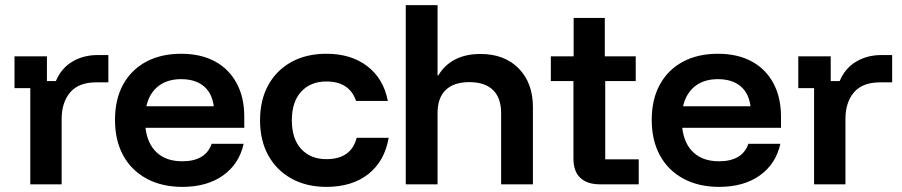

<svg xmlns="http://www.w3.org/2000/svg" viewBox="-20 -720 3525 750"><path d="M98.3 0V-375.8H36.7V-500H163.3V-403.3H198.3Q219.2 -453.3 262.5 -479.2Q305.8 -505 361.7 -505H403.3V-398.3H355.8Q287.5 -398.3 254.2 -359.2Q220.8 -320 220.8 -255V0Z M692.5 10Q612.5 10 552.9 -22.1Q493.3 -54.2 461.2 -112.9Q429.2 -171.7 429.2 -251.7Q429.2 -331.7 460.8 -389.6Q492.5 -447.5 550.8 -478.8Q609.2 -510 687.5 -510Q764.2 -510 819.2 -480.4Q874.2 -450.8 904.2 -395.4Q934.2 -340 934.2 -264.2V-220.8H548.3Q555.8 -157.5 592.9 -123.8Q630 -90 691.7 -90Q737.5 -90 766.2 -107.1Q795 -124.2 806.7 -158.3H931.7Q914.2 -79.2 851.2 -34.6Q788.3 10 692.5 10ZM551.7 -305H815Q808.3 -356.7 775.4 -383.8Q742.5 -410.8 687.5 -410.8Q633.3 -410.8 598.3 -383.3Q563.3 -355.8 551.7 -305Z M1255 10Q1177.5 10 1119.2 -22.1Q1060.8 -54.2 1028.3 -112.5Q995.8 -170.8 995.8 -250Q995.8 -329.2 1027.9 -387.5Q1060 -445.8 1118.3 -477.9Q1176.7 -510 1255 -510Q1351.7 -510 1415 -461.2Q1478.3 -412.5 1495 -325.8H1370.8Q1358.3 -363.3 1329.2 -382.5Q1300 -401.7 1255 -401.7Q1193.3 -401.7 1156.7 -362.1Q1120 -322.5 1120 -250Q1120 -177.5 1156.7 -137.9Q1193.3 -98.3 1255 -98.3Q1351.7 -98.3 1373.3 -181.7H1498.3Q1482.5 -90.8 1419.2 -40.4Q1355.8 10 1255 10Z M1565 0V-700H1689.2V-425.8H1692.5Q1716.7 -466.7 1758.3 -487.9Q1800 -509.2 1856.7 -509.2Q1950.8 -509.2 2006.3 -452.5Q2061.7 -395.8 2061.7 -301.7V0H1937.5V-278.3Q1937.5 -337.5 1905.8 -368.3Q1874.2 -399.2 1813.3 -399.2Q1752.5 -399.2 1720.8 -368.3Q1689.2 -337.5 1689.2 -278.3V0Z M2323.3 0Q2274.2 0 2247.1 -25Q2220 -50 2220 -100.8V-403.3H2131.7V-500H2220.8V-650H2342.5V-500H2463.3V-403.3H2344.2V-97.5H2475V0Z M2789.2 10Q2709.2 10 2649.6 -22.1Q2590 -54.2 2557.9 -112.9Q2525.8 -171.7 2525.8 -251.7Q2525.8 -331.7 2557.5 -389.6Q2589.2 -447.5 2647.5 -478.8Q2705.8 -510 2784.2 -510Q2860.8 -510 2915.8 -480.4Q2970.8 -450.8 3000.8 -395.4Q3030.8 -340 3030.8 -264.2V-220.8H2645Q2652.5 -157.5 2689.6 -123.8Q2726.7 -90 2788.3 -90Q2834.2 -90 2862.9 -107.1Q2891.7 -124.2 2903.3 -158.3H3028.3Q3010.8 -79.2 2947.9 -34.6Q2885 10 2789.2 10ZM2648.3 -305H2911.7Q2905 -356.7 2872.1 -383.8Q2839.2 -410.8 2784.2 -410.8Q2730 -410.8 2695 -383.3Q2660 -355.8 2648.3 -305Z M3160 0V-375.8H3098.3V-500H3225V-403.3H3260Q3280.8 -453.3 3324.2 -479.2Q3367.5 -505 3423.3 -505H3465V-398.3H3417.5Q3349.2 -398.3 3315.8 -359.2Q3282.5 -320 3282.5 -255V0Z"/></svg>

Font: Funnel Display Light SemiBold
Style: Regular
Weight: 600
Version: Version 1.000